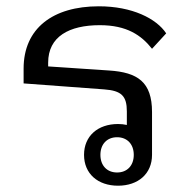

<svg xmlns="http://www.w3.org/2000/svg" viewBox="-20 -578 610 610"><path d="M355 12C419 12 463 -26 463 -86V-222C463 -318 417 -348 327 -354L133 -367V-379C133 -462 200 -498 297 -498C383 -498 429 -466 463 -423L508 -472C477 -519 400 -558 294 -558C148 -558 55 -488 55 -360V-313L311 -294C366 -290 383 -273 383 -224V-181C374 -183 365 -184 355 -184C291 -184 247 -146 247 -86C247 -26 291 12 355 12ZM352 -142C384 -142 405 -120 405 -86C405 -52 384 -30 352 -30C320 -30 299 -52 299 -86C299 -120 320 -142 352 -142Z"/></svg>

Font: IBM Plex Thai Looped
Style: Regular
Weight: 400
Designer: Mike Abbink, Paul van der Laan, Pieter van Rosmalen, Ben Mitchell, Mark Frömberg
Foundry: Bold Monday
Version: Version 1.0